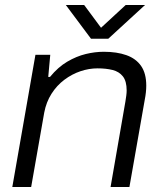

<svg xmlns="http://www.w3.org/2000/svg" viewBox="-20 -744 650 764"><path d="M29 0 121 -526H180L172 -438H179Q211 -477 247.5 -498.5Q284 -520 321 -529Q358 -538 393 -538Q445 -538 483 -524.5Q521 -511 541.5 -481.5Q562 -452 562 -403Q562 -391 560.5 -376.5Q559 -362 556 -347L495 0H420L479 -340Q481 -352 482.5 -363.5Q484 -375 484 -384Q484 -421 469 -440Q454 -459 428 -465.5Q402 -472 368 -472Q334 -472 300 -460.5Q266 -449 236 -426.5Q206 -404 185 -371Q164 -338 156 -296L104 0ZM557 -724 411 -590H342L242 -724H315L395 -616H363L480 -724Z"/></svg>

Font: Archivo SemiExpanded Light
Style: Italic
Weight: 300
Width: 6
Italic angle: -10°
Designer: Hector Gatti
Foundry: Omnibus-Type
Version: Version 2.001